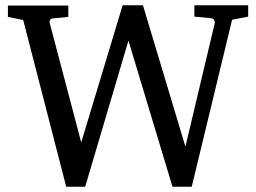

<svg xmlns="http://www.w3.org/2000/svg" viewBox="-20 -691 971 728"><path d="M860 -616 921 -628V-671H717V-628L780 -622C790 -621 796 -613 794 -602L683 -135L522 -671H445L288 -151L169 -602C166 -612 170 -620 179 -621L239 -627V-670H10V-627L68 -615L231 17H303L467 -537L634 17H707Z"/></svg>

Font: Veleka
Style: Regular
Weight: 400
Designer: Stefan Peev, Context Ltd, 2016; SIL International, 1997-2014.
Foundry: Stefan Peev, Context Ltd, 2016
Version: Version 1.000